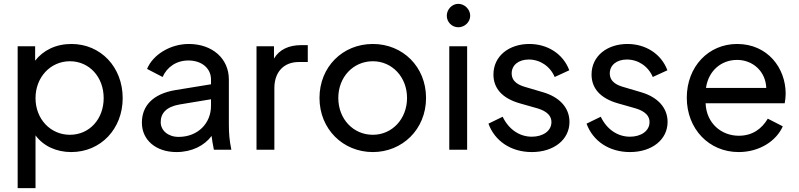

<svg xmlns="http://www.w3.org/2000/svg" viewBox="-20 -780 4161 1000"><path d="M72 200H165V-75C206 -19 274 12 351 12C505 12 619 -109 619 -269C619 -430 505 -551 352 -551C271 -551 205 -518 163 -464V-539H72ZM165 -269C165 -378 243 -461 344 -461C445 -461 520 -379 520 -269C520 -160 446 -78 344 -78C243 -78 165 -160 165 -269Z M899 12C979 12 1044 -21 1082 -72C1084 -53 1088 -31 1094 0H1185C1175 -49 1172 -83 1172 -133V-366C1172 -475 1086 -551 963 -551C867 -551 776 -495 746 -421L827 -379C849 -430 898 -465 961 -465C1031 -465 1079 -424 1079 -366V-341L895 -311C773 -291 719 -226 719 -141C719 -50 793 12 899 12ZM817 -144C817 -190 846 -224 916 -236L1079 -263V-229C1079 -138 1011 -67 910 -67C856 -67 817 -100 817 -144Z M1316 0H1409V-321C1409 -407 1460 -457 1536 -457H1583V-545H1550C1484 -545 1435 -522 1407 -475V-539H1316Z M1922 12C2074 12 2199 -105 2199 -270C2199 -432 2078 -551 1922 -551C1764 -551 1644 -431 1644 -270C1644 -107 1767 12 1922 12ZM1742 -270C1742 -379 1820 -461 1922 -461C2022 -461 2100 -379 2100 -270C2100 -160 2022 -78 1922 -78C1820 -78 1742 -160 1742 -270Z M2320 0H2413V-539H2320ZM2307 -698C2307 -665 2334 -638 2367 -638C2400 -638 2429 -665 2429 -698C2429 -731 2400 -760 2367 -760C2334 -760 2307 -731 2307 -698Z M2750 12C2865 12 2946 -53 2946 -145C2946 -219 2894 -275 2807 -300L2719 -326C2687 -335 2645 -351 2645 -398C2645 -440 2680 -470 2734 -470C2793 -470 2845 -435 2869 -379L2945 -414C2913 -500 2831 -551 2737 -551C2631 -551 2550 -488 2550 -392C2550 -322 2593 -268 2690 -241L2771 -218C2804 -209 2852 -191 2852 -144C2852 -98 2808 -68 2750 -68C2685 -68 2629 -107 2598 -172L2524 -136C2557 -45 2642 12 2750 12Z M3261 12C3376 12 3457 -53 3457 -145C3457 -219 3405 -275 3318 -300L3230 -326C3198 -335 3156 -351 3156 -398C3156 -440 3191 -470 3245 -470C3304 -470 3356 -435 3380 -379L3456 -414C3424 -500 3342 -551 3248 -551C3142 -551 3061 -488 3061 -392C3061 -322 3104 -268 3201 -241L3282 -218C3315 -209 3363 -191 3363 -144C3363 -98 3319 -68 3261 -68C3196 -68 3140 -107 3109 -172L3035 -136C3068 -45 3153 12 3261 12Z M3827 12C3937 12 4024 -47 4057 -122L3979 -162C3948 -110 3900 -73 3828 -73C3737 -73 3659 -138 3655 -242H4067C4070 -258 4072 -277 4072 -292C4072 -426 3978 -551 3819 -551C3670 -551 3557 -433 3557 -271C3557 -109 3672 12 3827 12ZM3657 -322C3670 -413 3738 -468 3819 -468C3902 -468 3968 -407 3971 -322Z"/></svg>

Font: Mluvka Medium
Style: Regular
Weight: 500
Designer: Modified by Jiří Krblich, Original typeface by Gumpita Rahayu
Foundry: Gumpita Rahayu & Jiří Krblich
Version: Version 2.000;Glyphs 3.1.1 (3134)